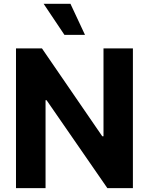

<svg xmlns="http://www.w3.org/2000/svg" viewBox="-20 -979 775 999"><path d="M315.3 -797.6H422.2L346.6 -959.2H207ZM671.5 -727.3H518.5V-269.9H512.1L198.2 -727.3H63.2V0H217V-457.7H222.3L538.7 0H671.5Z"/></svg>

Font: TID UI
Style: Bold
Weight: 700
Designer: The TID Project Authors
Foundry: Bakken & Bæck
Version: Version 1.001;hotconv 1.0.109;makeotfexe 2.5.65596